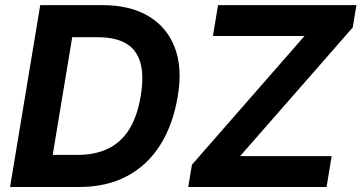

<svg xmlns="http://www.w3.org/2000/svg" viewBox="-20 -748 1446 768"><path d="M296.2 0H87.7L108.8 -128.4H290.3Q360.7 -128.4 412.4 -153.4Q464 -178.3 496.9 -230.7Q529.7 -283.1 542.8 -364.2Q556.4 -445.7 541.4 -497.7Q526.4 -549.6 483.7 -574.4Q441 -599.1 371.5 -599.1H183.6L204.9 -727.5H389.8Q499.4 -727.5 573.3 -683.8Q647.3 -640.1 678.8 -558.7Q710.3 -477.3 691.2 -363.7Q672.4 -249.8 621.1 -168.3Q569.8 -86.9 488.2 -43.5Q406.6 0 296.2 0ZM290.1 -727.5 169.5 0H20.3L140.9 -727.5ZM732.9 0 747.8 -89.2 1198.1 -604.1H831.7L852.2 -727.5H1405.8L1390.8 -637.9L940.4 -123.5H1306.7L1286.2 0Z"/></svg>

Font: Inter Variable
Style: Italic
Weight: 400
Italic angle: -9.39999°
Designer: Rasmus Andersson
Foundry: rsms
Version: Version 4.001;git-9221beed3